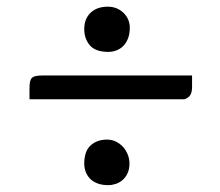

<svg xmlns="http://www.w3.org/2000/svg" viewBox="-20 -535 654 572"><path d="M298.8 -119.1Q313.5 -119.1 325.7 -113Q337.9 -106.9 346.7 -97.2Q355.5 -87.4 360.6 -74.5Q365.7 -61.5 365.7 -48.3Q365.7 -30.8 359.9 -18.6Q354 -6.3 345 1.5Q335.9 9.3 324.7 12.9Q313.5 16.6 302.7 16.6Q283.7 16.6 270 11.2Q256.3 5.9 247.8 -3.2Q239.3 -12.2 235.1 -23.7Q231 -35.2 231 -47.4Q231 -84.5 250 -101.8Q269 -119.1 298.8 -119.1ZM231 -448.7Q231 -479 250 -497.1Q269 -515.1 301.3 -515.1Q315.9 -515.1 327.9 -510Q339.8 -504.9 348.6 -496.1Q357.4 -487.3 362.1 -476.1Q366.7 -464.8 366.7 -452.6Q366.7 -434.1 361.3 -420.4Q356 -406.7 347.2 -397.9Q338.4 -389.2 326.7 -384.8Q314.9 -380.4 302.7 -380.4Q264.6 -380.4 247.8 -399.9Q231 -419.4 231 -448.7ZM67.9 -239.3V-272.5Q67.9 -284.7 69.6 -292Q71.3 -299.3 75.4 -303.2Q79.6 -307.1 87.2 -308.6Q94.7 -310.1 106.4 -310.1H552.2V-276.9Q552.2 -260.3 546.9 -251.7Q541.5 -243.2 529.3 -239.3Z"/></svg>

Font: Tienne
Style: Regular
Weight: 400
Designer: vernon adams
Foundry: vernon adams
Version: Version 1.001